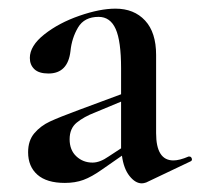

<svg xmlns="http://www.w3.org/2000/svg" viewBox="-20 -416 464 444"><path d="M418 -54Q422 -54 423.5 -49.5Q425 -45 421 -43L318 6Q312 8 308 8Q293 8 279.5 -9Q266 -26 262 -56L216 -24Q192 -7 173 0Q154 7 130 7Q88 7 66.5 -12Q45 -31 45 -64Q45 -91 59.5 -108Q74 -125 95.5 -135Q117 -145 163 -162L260 -198V-258Q260 -321 247.5 -349Q235 -377 208 -377Q175 -377 160.5 -352.5Q146 -328 143 -298Q137 -246 92 -246Q70 -246 59.5 -256Q49 -266 49 -282Q49 -310 82.5 -336.5Q116 -363 163.5 -379.5Q211 -396 247 -396Q290 -396 315.5 -368.5Q341 -341 341 -289V-108Q341 -45 381 -45Q395 -45 416 -54ZM260 -73V-82V-181L200 -156Q174 -146 157.5 -132.5Q141 -119 141 -94Q141 -69 156.5 -54.5Q172 -40 194 -40Q211 -40 231 -54Z"/></svg>

Font: Cormorant Garamond SemiBold
Style: Regular
Weight: 600
Designer: Christian Thalmann (Catharsis Fonts)
Version: Version 3.000